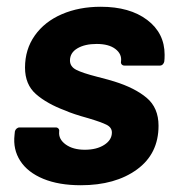

<svg xmlns="http://www.w3.org/2000/svg" viewBox="-20 -541 519 568"><path d="M23 -142 24 -152Q25 -157 29 -160.5Q33 -164 38 -164H145Q150 -164 153 -160.5Q156 -157 155 -152V-151Q153 -129 174.5 -113.5Q196 -98 231 -98Q266 -98 288.5 -112.5Q311 -127 311 -149Q311 -164 295 -172Q279 -180 242 -191Q195 -204 173 -214Q119 -234 86.5 -262.5Q54 -291 54 -341Q54 -395 83 -436Q112 -477 163 -499Q214 -521 278 -521Q364 -521 415.5 -482Q467 -443 467 -379Q467 -366 466 -359Q465 -354 461.5 -350.5Q458 -347 453 -347H348Q343 -347 340 -350.5Q337 -354 338 -359Q341 -381 321.5 -396Q302 -411 266 -411Q231 -411 209 -398Q187 -385 187 -362Q187 -344 205.5 -334.5Q224 -325 267 -314Q306 -304 318 -300Q379 -281 414 -251.5Q449 -222 449 -169Q449 -86 385 -39.5Q321 7 219 7Q154 7 108 -12Q62 -31 40 -65Q18 -99 23 -142Z"/></svg>

Font: Barlow
Style: Bold Italic
Weight: 700
Italic angle: -7°
Designer: Jeremy Tribby
Foundry: Tribby Type
Version: Version 1.422